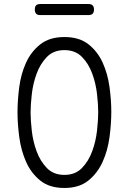

<svg xmlns="http://www.w3.org/2000/svg" viewBox="-20 -924 640 954"><path d="M300 -55Q354 -55 387 -89Q420 -123 438 -172Q456 -221 462 -274.5Q468 -328 468 -367Q468 -405 462 -457.5Q456 -510 438 -559Q420 -608 387 -641.5Q354 -675 300 -675Q246 -675 213 -641Q180 -607 162 -558Q144 -509 138 -456Q132 -403 132 -365Q132 -327 138 -274Q144 -221 162 -172Q180 -123 213 -89Q246 -55 300 -55ZM300 10Q226 10 180.5 -26.5Q135 -63 110 -119Q85 -175 76 -241Q67 -307 67 -367Q67 -425 75.5 -490.5Q84 -556 109 -611.5Q134 -667 180 -703.5Q226 -740 300 -740Q374 -740 419.5 -704Q465 -668 490 -613Q515 -558 524 -492.5Q533 -427 533 -369Q533 -308 524 -241.5Q515 -175 489.5 -119Q464 -63 418.5 -26.5Q373 10 300 10ZM180 -849Q166 -849 159.5 -856Q153 -863 153 -877Q153 -891 159.5 -897.5Q166 -904 180 -904H420Q434 -904 440.5 -897Q447 -890 447 -877Q447 -863 440.5 -856Q434 -849 420 -849Z"/></svg>

Font: Maple Mono ExtraLight
Style: Regular
Weight: 275
Monospace: yes
Designer: subframe7536
Version: Version 7.000